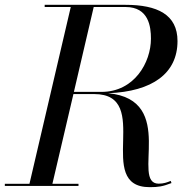

<svg xmlns="http://www.w3.org/2000/svg" viewBox="-60 -770 794 795"><path d="M-40 -9V0H265V-9H157L244 -380.5H330C576 -380.5 327 5 560 5C596 5 614 2 650 -12L647 -21C632.5 -15 618 -9.5 597 -9.5C479 -9.5 676.5 -357 388 -384C571.5 -391 675 -466.5 675 -600C675 -710 591 -750 460 -750H125V-741H233L62 -9ZM460 -741C556 -741 565 -659 565 -610C565 -511 496 -389.5 360 -389.5H246L328 -741Z"/></svg>

Font: Bodoni* 24pt
Style: Italic
Weight: 400
Italic angle: -13°
Version: Version 2.3